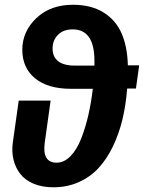

<svg xmlns="http://www.w3.org/2000/svg" viewBox="-20 -776 608 811"><path d="M567.9 -500 554.2 -401.9H517.1Q511.7 -332 497.1 -271.2Q482.4 -210.4 456.8 -157.2Q431.2 -104 396.2 -66.2Q361.3 -28.3 312.5 -6.6Q263.7 15.1 205.1 15.1Q157.7 15.1 121.6 -0.2Q85.4 -15.6 65.2 -42Q44.9 -68.4 36.9 -102.3Q28.8 -136.2 34.2 -174.8L59.1 -351.1H193.8L168.9 -172.9Q157.7 -88.9 219.2 -88.9Q251 -88.9 277.8 -116.5Q304.7 -144 323 -190.9Q341.3 -237.8 353.3 -290.3Q365.2 -342.8 372.1 -400.9H279.8Q182.1 -400.9 128.2 -445.1Q74.2 -489.3 74.2 -565.9Q74.2 -643.1 133.8 -699.7Q193.4 -756.3 290 -755.9Q366.2 -755.4 417.7 -723.1Q469.2 -690.9 493.7 -634.8Q518.1 -578.6 520 -500ZM296.9 -499H378.9V-519Q378.9 -651.9 287.1 -651.9Q247.6 -651.9 224.9 -628.9Q202.1 -606 202.1 -570.8Q202.1 -535.6 226.3 -517.1Q250.5 -498.5 296.9 -499Z"/></svg>

Font: FiraGO SemiBold
Style: Italic
Weight: 600
Italic angle: -8°
Designer: bBox Type GmbH
Foundry: bBox Type GmbH
Version: Version 1.001;PS 001.001;hotconv 1.0.88;makeotf.lib2.5.64775